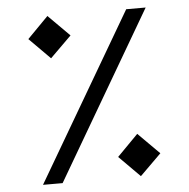

<svg xmlns="http://www.w3.org/2000/svg" viewBox="-50 -737 773 786"><g transform="rotate(-5 336.0 -343.5)"><path d="M497.1 -686.5H577.1L175.8 0H95.2ZM497.6 -174.3 585 -86.9 497.6 -0.5 411.6 -86.9ZM173.3 -687 260.7 -599.6 173.3 -513.2 87.4 -599.6Z"/></g></svg>

Font: Estedad-FD Medium
Style: Regular
Weight: 500
Designer: Amin Abedi
Version: Version 7.3